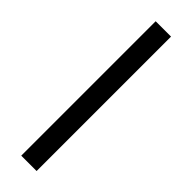

<svg xmlns="http://www.w3.org/2000/svg" viewBox="-244 -704 707 707"><g transform="rotate(45 110.0 -350.0)"><path d="M70 0V-700H150V0Z"/></g></svg>

Font: Figtree
Style: Regular
Weight: 400
Designer: Erik Kennedy
Foundry: Erik Kennedy
Version: Version 2.002